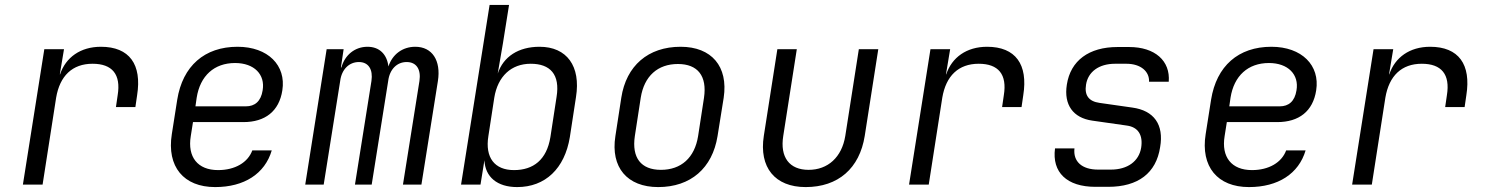

<svg xmlns="http://www.w3.org/2000/svg" viewBox="-20 -750 6040 780"><path d="M73 0H153L208 -353C223 -442 274 -491 356 -491C436 -491 472 -448 458 -363L451 -315H530L537 -363C557 -488 506 -560 390 -560C307 -560 247 -517 224 -448H223L240 -550H160Z M854 10C972 10 1056 -44 1084 -139H1005C987 -90 935 -59 866 -59C783 -59 741 -112 755 -197L764 -254H969C1057 -254 1114 -298 1127 -383C1143 -484 1069 -560 945 -560C811 -560 722 -482 700 -345L678 -205C657 -73 726 10 854 10ZM774 -318 779 -353C793 -442 850 -494 935 -494C1013 -494 1058 -447 1047 -383C1040 -338 1015 -318 979 -318Z M1220 0H1295L1362 -421C1368 -469 1399 -498 1438 -498C1477 -498 1496 -468 1489 -421L1422 0H1490L1557 -421C1563 -469 1593 -498 1632 -498C1672 -498 1691 -468 1684 -421L1617 0H1692L1759 -421C1772 -504 1736 -560 1667 -560C1615 -560 1574 -529 1558 -480C1552 -529 1522 -560 1473 -560C1422 -560 1381 -527 1367 -476H1365L1376 -550H1307Z M2081 10C2195 10 2274 -65 2295 -193L2320 -356C2340 -481 2283 -560 2172 -560C2086 -560 2025 -520 2002 -451L2023 -573L2048 -730H1969L1853 0H1932L1948 -99C1951 -31 2000 10 2081 10ZM2068 -59C1989 -59 1950 -110 1964 -197L1988 -353C2002 -440 2057 -491 2136 -491C2215 -491 2256 -448 2241 -356L2216 -193C2201 -101 2147 -59 2068 -59Z M2654 10C2786 10 2874 -67 2895 -197L2920 -353C2939 -480 2871 -560 2745 -560C2613 -560 2524 -483 2504 -353L2480 -197C2460 -70 2528 10 2654 10ZM2665 -60C2584 -60 2546 -109 2559 -197L2583 -353C2597 -441 2652 -490 2734 -490C2815 -490 2853 -441 2840 -353L2816 -197C2802 -109 2747 -60 2665 -60Z M3253 10C3385 10 3472 -66 3493 -198L3548 -550H3469L3414 -198C3400 -111 3343 -60 3265 -60C3187 -60 3148 -111 3162 -198L3217 -550H3138L3083 -198C3063 -70 3128 10 3253 10Z M3673 0H3753L3808 -353C3823 -442 3874 -491 3956 -491C4036 -491 4072 -448 4058 -363L4051 -315H4130L4137 -363C4157 -488 4106 -560 3990 -560C3907 -560 3847 -517 3824 -448H3823L3840 -550H3760Z M4430 9H4482C4604 9 4677 -47 4693 -152C4709 -244 4668 -301 4580 -313L4447 -332C4403 -338 4385 -363 4392 -406C4400 -458 4444 -491 4510 -491H4556C4615 -491 4650 -459 4648 -418H4728C4735 -503 4672 -559 4567 -559H4520C4404 -559 4329 -504 4314 -406C4301 -324 4340 -271 4417 -260L4557 -240C4604 -234 4624 -201 4616 -150C4607 -95 4561 -61 4493 -61H4441C4375 -61 4339 -94 4345 -147H4266C4253 -50 4314 9 4430 9Z M5054 10C5172 10 5256 -44 5284 -139H5205C5187 -90 5135 -59 5066 -59C4983 -59 4941 -112 4955 -197L4964 -254H5169C5257 -254 5314 -298 5327 -383C5343 -484 5269 -560 5145 -560C5011 -560 4922 -482 4900 -345L4878 -205C4857 -73 4926 10 5054 10ZM4974 -318 4979 -353C4993 -442 5050 -494 5135 -494C5213 -494 5258 -447 5247 -383C5240 -338 5215 -318 5179 -318Z M5473 0H5553L5608 -353C5623 -442 5674 -491 5756 -491C5836 -491 5872 -448 5858 -363L5851 -315H5930L5937 -363C5957 -488 5906 -560 5790 -560C5707 -560 5647 -517 5624 -448H5623L5640 -550H5560Z"/></svg>

Font: JetBrains Mono Light
Style: Italic
Weight: 336
Italic angle: -9°
Monospace: yes
Designer: Philipp Nurullin, Konstantin Bulenkov
Foundry: JetBrains
Version: Version 2.305